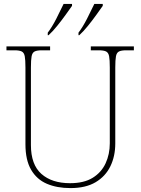

<svg xmlns="http://www.w3.org/2000/svg" viewBox="-20 -951 719 981"><path d="M340 10Q271 10 219.5 -12Q168 -34 139 -83.5Q110 -133 110 -214V-606Q110 -645 106.5 -663.5Q103 -682 91 -688Q79 -694 54 -694H13V-714H236V-694H194Q169 -694 157 -688Q145 -682 141.5 -663.5Q138 -645 138 -606V-210Q138 -110 191.5 -62.5Q245 -15 338 -15Q409 -15 453.5 -42.5Q498 -70 519.5 -116.5Q541 -163 541 -219V-606Q541 -645 537.5 -663.5Q534 -682 522 -688Q510 -694 485 -694H444V-714H664V-694H625Q600 -694 588 -688Q576 -682 572.5 -663.5Q569 -645 569 -606V-218Q569 -153 544 -101.5Q519 -50 468.5 -20Q418 10 340 10ZM381 -784Q403 -813 424.5 -855Q446 -897 462 -931H505V-921Q493 -904 472.5 -875.5Q452 -847 429 -818.5Q406 -790 385 -771H381ZM224 -784Q246 -813 267.5 -855Q289 -897 305 -931H348V-921Q336 -904 315.5 -875.5Q295 -847 272 -818.5Q249 -790 228 -771H224Z"/></svg>

Font: Noto Serif Tamil Thin
Style: Italic
Weight: 100
Italic angle: -12°
Designer: Indian Type Foundry, Tom Grace, and the Monotype Design Team
Foundry: Monotype Imaging Inc.
Version: Version 2.003; ttfautohint (v1.8.4.7-5d5b)